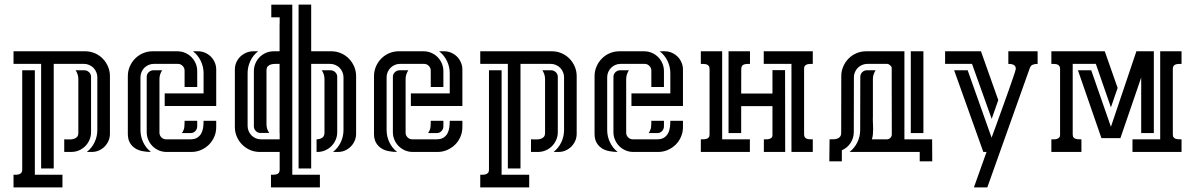

<svg xmlns="http://www.w3.org/2000/svg" viewBox="-20 -664 5225 839"><path d="M214.8 -384.8V72.3H159.7V-384.8H39.1V-439.9H352.1Q374.5 -439.9 394.3 -431.4Q414.1 -422.9 428.7 -408Q443.4 -393.1 451.9 -373.3Q460.4 -353.5 460.4 -331.1V-79.6Q460.4 -63 454.1 -48.6Q447.8 -34.2 437 -23.4Q426.3 -12.7 411.9 -6.3Q397.5 0 380.9 0H359.4Q381.3 -17.1 393.3 -42.5Q405.3 -67.9 405.3 -95.7V-326.7Q405.3 -338.4 400.6 -349.1Q396 -359.9 388.2 -367.7Q380.4 -375.5 369.9 -380.1Q359.4 -384.8 347.7 -384.8ZM132.3 -356.9V99.6H252.9V154.8H39.1V99.6Q45.4 99.6 52 99.4Q58.6 99.1 64.2 97.2Q69.8 95.2 73.5 90.8Q77.1 86.4 77.1 77.6V-356.9ZM322.3 -319.3Q322.3 -329.1 319.1 -338.9Q315.9 -348.6 310.5 -356.9H348.6Q360.4 -356.9 369.1 -348.6Q377.9 -340.3 377.9 -328.1V-86.9Q377.9 -68.8 371.1 -53Q364.3 -37.1 352.5 -25.4Q340.8 -13.7 325 -6.8Q309.1 0 291 0H260.7V-55.2Q269.5 -55.2 280 -54.7Q290.5 -54.2 300 -56.4Q309.6 -58.6 315.9 -64.7Q322.3 -70.8 322.3 -84Z M786.6 -283.7V-355.5Q786.6 -367.2 778.1 -376Q769.5 -384.8 757.8 -384.8H651.4Q639.6 -384.8 629.2 -380.1Q618.7 -375.5 610.8 -367.7Q603 -359.9 598.4 -349.1Q593.8 -338.4 593.8 -326.7V-95.7Q593.8 -67.9 605.7 -42.5Q617.7 -17.1 639.6 0Q620.1 0 601.8 -3.7Q583.5 -7.3 569.6 -16.6Q555.7 -25.9 547.1 -41Q538.6 -56.2 538.6 -79.6V-331.1Q538.6 -353.5 547.1 -373.3Q555.7 -393.1 570.3 -408Q585 -422.9 604.7 -431.4Q624.5 -439.9 647 -439.9H754.9Q772.9 -439.9 788.8 -433.1Q804.7 -426.3 816.4 -414.6Q828.1 -402.8 835 -387Q841.8 -371.1 841.8 -353V-283.7ZM676.8 -84Q676.8 -72.3 685.3 -63.7Q693.8 -55.2 705.6 -55.2H811.5Q830.6 -55.2 841.8 -62.3Q853 -69.3 859.4 -80.8Q865.7 -92.3 867.7 -106.7Q869.6 -121.1 869.6 -136.2H924.8V-108.4Q924.8 -85.9 916.3 -66.2Q907.7 -46.4 892.8 -31.7Q877.9 -17.1 858.2 -8.5Q838.4 0 815.9 0H708Q689.9 0 674.1 -6.8Q658.2 -13.7 646.5 -25.4Q634.8 -37.1 627.9 -53Q621.1 -68.8 621.1 -86.9V-328.1Q621.1 -340.3 629.9 -348.6Q638.7 -356.9 650.4 -356.9H688.5Q683.1 -348.6 679.9 -338.9Q676.8 -329.1 676.8 -319.3ZM699.7 -255.9H869.6V-344.2Q869.6 -372.1 857.4 -397.5Q845.2 -422.9 823.2 -439.9H845.2Q861.3 -439.9 876 -433.6Q890.6 -427.2 901.4 -416.5Q912.1 -405.8 918.5 -391.1Q924.8 -376.5 924.8 -360.4V-200.7H699.7ZM774.9 -82.5Q784.2 -96.2 785.4 -108.4Q786.6 -120.6 786.6 -136.2H841.8V-111.8Q841.8 -100.1 833.5 -91.3Q825.2 -82.5 813 -82.5Z M1202.1 0H1115.2Q1092.8 0 1073 -8.5Q1053.2 -17.1 1038.3 -32Q1023.4 -46.9 1014.9 -66.7Q1006.3 -86.4 1006.3 -108.9V-360.4Q1006.3 -377 1012.7 -391.4Q1019 -405.8 1030 -416.5Q1041 -427.2 1055.7 -433.6Q1070.3 -439.9 1086.4 -439.9H1107.9Q1085.9 -422.9 1074 -397.5Q1062 -372.1 1062 -344.2V-113.3Q1062 -101.6 1066.7 -90.8Q1071.3 -80.1 1079.1 -72.3Q1086.9 -64.5 1097.4 -59.8Q1107.9 -55.2 1119.6 -55.2H1202.1V-82.5H1201.7V-384.8Q1193.4 -384.8 1183.3 -384.8Q1173.3 -384.8 1164.8 -382.6Q1156.2 -380.4 1150.4 -374.3Q1144.5 -368.2 1144.5 -356V-120.6Q1144.5 -99.6 1156.7 -83H1118.2Q1106.4 -83 1097.9 -91.6Q1089.4 -100.1 1089.4 -111.8V-353Q1089.4 -371.1 1096.2 -387Q1103 -402.8 1114.7 -414.6Q1126.5 -426.3 1142.3 -433.1Q1158.2 -439.9 1176.3 -439.9H1201.7V-561H1202.1V-588.4H1165.5V-643.6H1257.3V99.6H1377.9V154.8H1164.1V99.6Q1169.9 99.6 1176.8 99.4Q1183.6 99.1 1189.2 97.4Q1194.8 95.7 1198.5 91.1Q1202.1 86.4 1202.1 77.6ZM1339.8 -644V-439.9H1427.7Q1450.2 -439.9 1470 -431.4Q1489.7 -422.9 1504.4 -408Q1519 -393.1 1527.6 -373.3Q1536.1 -353.5 1536.1 -331.1V-79.6Q1536.1 -63 1529.8 -48.6Q1523.4 -34.2 1512.7 -23.4Q1502 -12.7 1487.5 -6.3Q1473.1 0 1456.5 0H1435.1Q1457 -17.1 1469 -42.5Q1481 -67.9 1481 -95.7V-326.7Q1481 -338.4 1476.3 -349.1Q1471.7 -359.9 1463.9 -367.7Q1456.1 -375.5 1445.6 -380.1Q1435.1 -384.8 1423.3 -384.8H1339.8V72.3H1284.7V-644ZM1397.9 -319.3Q1397.9 -329.1 1394.8 -338.9Q1391.6 -348.6 1386.2 -356.9H1424.3Q1436 -356.9 1444.8 -348.6Q1453.6 -340.3 1453.6 -328.1V-86.9Q1453.6 -68.8 1446.8 -53Q1439.9 -37.1 1428.2 -25.4Q1416.5 -13.7 1400.6 -6.8Q1384.8 0 1366.7 0H1363.3V-55.2Q1377 -55.2 1387.5 -61.8Q1397.9 -68.4 1397.9 -84Z M1862.3 -283.7V-355.5Q1862.3 -367.2 1853.8 -376Q1845.2 -384.8 1833.5 -384.8H1727.1Q1715.3 -384.8 1704.8 -380.1Q1694.3 -375.5 1686.5 -367.7Q1678.7 -359.9 1674.1 -349.1Q1669.4 -338.4 1669.4 -326.7V-95.7Q1669.4 -67.9 1681.4 -42.5Q1693.4 -17.1 1715.3 0Q1695.8 0 1677.5 -3.7Q1659.2 -7.3 1645.3 -16.6Q1631.3 -25.9 1622.8 -41Q1614.3 -56.2 1614.3 -79.6V-331.1Q1614.3 -353.5 1622.8 -373.3Q1631.3 -393.1 1646 -408Q1660.6 -422.9 1680.4 -431.4Q1700.2 -439.9 1722.7 -439.9H1830.6Q1848.6 -439.9 1864.5 -433.1Q1880.4 -426.3 1892.1 -414.6Q1903.8 -402.8 1910.6 -387Q1917.5 -371.1 1917.5 -353V-283.7ZM1752.4 -84Q1752.4 -72.3 1761 -63.7Q1769.5 -55.2 1781.2 -55.2H1887.2Q1906.2 -55.2 1917.5 -62.3Q1928.7 -69.3 1935.1 -80.8Q1941.4 -92.3 1943.4 -106.7Q1945.3 -121.1 1945.3 -136.2H2000.5V-108.4Q2000.5 -85.9 1991.9 -66.2Q1983.4 -46.4 1968.5 -31.7Q1953.6 -17.1 1933.8 -8.5Q1914.1 0 1891.6 0H1783.7Q1765.6 0 1749.8 -6.8Q1733.9 -13.7 1722.2 -25.4Q1710.4 -37.1 1703.6 -53Q1696.8 -68.8 1696.8 -86.9V-328.1Q1696.8 -340.3 1705.6 -348.6Q1714.4 -356.9 1726.1 -356.9H1764.2Q1758.8 -348.6 1755.6 -338.9Q1752.4 -329.1 1752.4 -319.3ZM1775.4 -255.9H1945.3V-344.2Q1945.3 -372.1 1933.1 -397.5Q1920.9 -422.9 1898.9 -439.9H1920.9Q1937 -439.9 1951.7 -433.6Q1966.3 -427.2 1977.1 -416.5Q1987.8 -405.8 1994.1 -391.1Q2000.5 -376.5 2000.5 -360.4V-200.7H1775.4ZM1850.6 -82.5Q1859.9 -96.2 1861.1 -108.4Q1862.3 -120.6 1862.3 -136.2H1917.5V-111.8Q1917.5 -100.1 1909.2 -91.3Q1900.9 -82.5 1888.7 -82.5Z M2254.4 -384.8V72.3H2199.2V-384.8H2078.6V-439.9H2391.6Q2414.1 -439.9 2433.8 -431.4Q2453.6 -422.9 2468.3 -408Q2482.9 -393.1 2491.5 -373.3Q2500 -353.5 2500 -331.1V-79.6Q2500 -63 2493.7 -48.6Q2487.3 -34.2 2476.6 -23.4Q2465.8 -12.7 2451.4 -6.3Q2437 0 2420.4 0H2398.9Q2420.9 -17.1 2432.9 -42.5Q2444.8 -67.9 2444.8 -95.7V-326.7Q2444.8 -338.4 2440.2 -349.1Q2435.5 -359.9 2427.7 -367.7Q2419.9 -375.5 2409.4 -380.1Q2398.9 -384.8 2387.2 -384.8ZM2171.9 -356.9V99.6H2292.5V154.8H2078.6V99.6Q2085 99.6 2091.6 99.4Q2098.1 99.1 2103.8 97.2Q2109.4 95.2 2113 90.8Q2116.7 86.4 2116.7 77.6V-356.9ZM2361.8 -319.3Q2361.8 -329.1 2358.6 -338.9Q2355.5 -348.6 2350.1 -356.9H2388.2Q2399.9 -356.9 2408.7 -348.6Q2417.5 -340.3 2417.5 -328.1V-86.9Q2417.5 -68.8 2410.6 -53Q2403.8 -37.1 2392.1 -25.4Q2380.4 -13.7 2364.5 -6.8Q2348.6 0 2330.6 0H2300.3V-55.2Q2309.1 -55.2 2319.6 -54.7Q2330.1 -54.2 2339.6 -56.4Q2349.1 -58.6 2355.5 -64.7Q2361.8 -70.8 2361.8 -84Z M2826.2 -283.7V-355.5Q2826.2 -367.2 2817.6 -376Q2809.1 -384.8 2797.4 -384.8H2690.9Q2679.2 -384.8 2668.7 -380.1Q2658.2 -375.5 2650.4 -367.7Q2642.6 -359.9 2637.9 -349.1Q2633.3 -338.4 2633.3 -326.7V-95.7Q2633.3 -67.9 2645.3 -42.5Q2657.2 -17.1 2679.2 0Q2659.7 0 2641.4 -3.7Q2623 -7.3 2609.1 -16.6Q2595.2 -25.9 2586.7 -41Q2578.1 -56.2 2578.1 -79.6V-331.1Q2578.1 -353.5 2586.7 -373.3Q2595.2 -393.1 2609.9 -408Q2624.5 -422.9 2644.3 -431.4Q2664.1 -439.9 2686.5 -439.9H2794.4Q2812.5 -439.9 2828.4 -433.1Q2844.2 -426.3 2856 -414.6Q2867.7 -402.8 2874.5 -387Q2881.3 -371.1 2881.3 -353V-283.7ZM2716.3 -84Q2716.3 -72.3 2724.9 -63.7Q2733.4 -55.2 2745.1 -55.2H2851.1Q2870.1 -55.2 2881.3 -62.3Q2892.6 -69.3 2898.9 -80.8Q2905.3 -92.3 2907.2 -106.7Q2909.2 -121.1 2909.2 -136.2H2964.4V-108.4Q2964.4 -85.9 2955.8 -66.2Q2947.3 -46.4 2932.4 -31.7Q2917.5 -17.1 2897.7 -8.5Q2877.9 0 2855.5 0H2747.6Q2729.5 0 2713.6 -6.8Q2697.8 -13.7 2686 -25.4Q2674.3 -37.1 2667.5 -53Q2660.6 -68.8 2660.6 -86.9V-328.1Q2660.6 -340.3 2669.4 -348.6Q2678.2 -356.9 2689.9 -356.9H2728Q2722.7 -348.6 2719.5 -338.9Q2716.3 -329.1 2716.3 -319.3ZM2739.3 -255.9H2909.2V-344.2Q2909.2 -372.1 2897 -397.5Q2884.8 -422.9 2862.8 -439.9H2884.8Q2900.9 -439.9 2915.5 -433.6Q2930.2 -427.2 2940.9 -416.5Q2951.7 -405.8 2958 -391.1Q2964.4 -376.5 2964.4 -360.4V-200.7H2739.3ZM2814.5 -82.5Q2823.7 -96.2 2825 -108.4Q2826.2 -120.6 2826.2 -136.2H2881.3V-111.8Q2881.3 -100.1 2873 -91.3Q2864.7 -82.5 2852.5 -82.5Z M3257.3 -384.8Q3251 -384.8 3244.4 -384.5Q3237.8 -384.3 3232.2 -382.6Q3226.6 -380.9 3222.9 -376.2Q3219.2 -371.6 3219.2 -362.8L3218.8 -255.4H3355.5V-357.4H3410.6L3411.1 0H3317.9V-55.2Q3321.8 -55.2 3328.1 -55.2Q3334.5 -55.2 3340.6 -56.6Q3346.7 -58.1 3351.1 -61.8Q3355.5 -65.4 3355.5 -72.3V-200.2H3218.8V-82.5H3163.6V-439.9H3257.3ZM3493.7 -77.1Q3493.7 -68.4 3497.3 -63.7Q3501 -59.1 3506.6 -57.4Q3512.2 -55.7 3518.8 -55.4Q3525.4 -55.2 3531.7 -55.2V0H3438.5V-384.8H3317.4V-439.9H3531.7V-384.8Q3525.9 -384.8 3519 -384.5Q3512.2 -384.3 3506.6 -382.6Q3501 -380.9 3497.3 -376.5Q3493.7 -372.1 3493.7 -363.3ZM3256.8 -55.2V0H3042.5V-55.2Q3048.3 -55.2 3055.2 -55.4Q3062 -55.7 3067.6 -57.4Q3073.2 -59.1 3076.9 -63.5Q3080.6 -67.9 3080.6 -76.7V-362.8Q3080.6 -371.6 3076.9 -376.2Q3073.2 -380.9 3067.6 -382.6Q3062 -384.3 3055.4 -384.5Q3048.8 -384.8 3042.5 -384.8V-439.9H3135.7V-55.2Z M3999 0H3692.4Q3714.4 -17.1 3726.6 -42.5Q3738.8 -67.9 3738.8 -95.7L3739.3 -328.1Q3739.3 -339.8 3747.6 -348.4Q3755.9 -356.9 3768.1 -356.9H3806.2Q3800.8 -348.6 3797.6 -338.9Q3794.4 -329.1 3794.4 -319.3V-147H3793.9Q3793.9 -136.2 3794.7 -124.5Q3795.4 -112.8 3795.4 -100.8Q3795.4 -88.9 3794.4 -77.4Q3793.5 -65.9 3790 -55.2H3855.5Q3864.3 -55.2 3870.6 -61.5Q3877 -67.9 3877 -76.7L3876.5 -367.2Q3876.5 -373 3869.6 -378.9Q3862.8 -384.8 3856.9 -384.8H3769.5Q3757.8 -384.8 3747.1 -380.1Q3736.3 -375.5 3728.5 -367.7Q3720.7 -359.9 3716.1 -349.1Q3711.4 -338.4 3711.4 -326.7L3710.9 -86.9Q3710.9 -61 3696.8 -39.3Q3682.6 -17.6 3658.7 -7.3V41H3604L3605 -55.2Q3612.8 -55.2 3621.8 -55.4Q3630.9 -55.7 3638.4 -58.1Q3646 -60.5 3650.9 -66.7Q3655.8 -72.8 3655.8 -84L3656.2 -331.1Q3656.2 -353.5 3664.8 -373.3Q3673.3 -393.1 3688 -408Q3702.6 -422.9 3722.4 -431.4Q3742.2 -439.9 3764.6 -439.9H3932.1V-55.2H4053.2L4053.7 41H3999ZM4015.1 -439.9V-82.5H3960V-439.9Z M4208.5 -356.9 4313 -62.5Q4314.9 -67.9 4320.6 -83Q4326.2 -98.1 4334 -119.6Q4341.8 -141.1 4351.1 -167Q4360.4 -192.9 4369.9 -219.2Q4379.4 -245.6 4388.2 -270.5Q4397 -295.4 4403.8 -315.2Q4410.6 -335 4414.8 -347.9Q4418.9 -360.8 4418.9 -362.8Q4418.9 -370.1 4416 -374.5Q4413.1 -378.9 4408.2 -381.1Q4403.3 -383.3 4397.7 -384Q4392.1 -384.8 4386.2 -384.8V-439.9H4514.2V-384.8Q4502 -384.8 4492.9 -381.3Q4483.9 -377.9 4479.5 -365.2L4294.4 154.8H4235.8L4291 0H4276.9L4149.4 -356.9ZM4266.6 -439.9 4342.3 -226.6 4313.5 -144.5 4227.5 -384.8H4109.9V-439.9Z M4945.8 -439.9H5022V-82.5H4966.8V-325.2L4876 -60.5H4793L4690.4 -356.9H4748.5L4834.5 -109.9ZM4667.5 -76.7Q4667.5 -67.9 4671.1 -63.5Q4674.8 -59.1 4680.4 -57.4Q4686 -55.7 4692.9 -55.4Q4699.7 -55.2 4705.6 -55.2V0H4574.2V-55.2Q4579.1 -55.2 4585.7 -55.2Q4592.3 -55.2 4598.1 -56.9Q4604 -58.6 4608.2 -62.7Q4612.3 -66.9 4612.3 -74.7V-362.8Q4612.3 -371.6 4608.6 -376.2Q4605 -380.9 4599.4 -382.6Q4593.8 -384.3 4587.2 -384.5Q4580.6 -384.8 4574.2 -384.8V-439.9H4807.6L4863.8 -279.8L4834.5 -194.8L4768.6 -384.8H4667.5ZM5143.1 -384.8Q5136.7 -384.8 5130.1 -384.5Q5123.5 -384.3 5117.9 -382.6Q5112.3 -380.9 5108.6 -376.2Q5105 -371.6 5105 -362.8V-76.7Q5105 -67.9 5108.6 -63.5Q5112.3 -59.1 5117.9 -57.4Q5123.5 -55.7 5130.4 -55.4Q5137.2 -55.2 5143.1 -55.2V0H4928.7V-55.2H5049.8V-439.9H5143.1Z"/></svg>

Font: Isar CAT
Style: Regular
Weight: 400
Designer: Digitized by Peter Wiegel
Foundry: CAT-Fonts, Peter Wiegel
Version: Version 1.000; ttfautohint (v1.3)